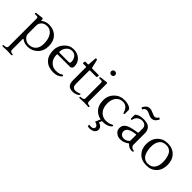

<svg xmlns="http://www.w3.org/2000/svg" viewBox="108 -1837 3238 3238"><g transform="rotate(45 1727.0 -218.5)"><path d="M484 -218Q484 -338 436 -404Q388 -470 316.5 -470Q245 -470 209.5 -431.5Q174 -393 174 -350V-149Q174 -101 216.5 -64.5Q259 -28 310 -28Q390 -28 437 -78Q484 -128 484 -218ZM158 -511Q174 -511 174 -488V-469Q174 -457 182.5 -464Q191 -471 206 -480.5Q221 -490 252 -500.5Q283 -511 315 -511Q432 -511 501.5 -440.5Q571 -370 571 -252Q571 -134 498 -61.5Q425 11 320 11Q243 11 186 -31Q181 -35 177.5 -32Q174 -29 174 -22V234Q174 270 214 275L231 277Q243 278 243 291Q243 304 228 304L133 300L25 304Q10 304 10 291Q10 278 22 277L50 275Q70 273 83 262.5Q96 252 96 234V-432Q96 -452 87.5 -459.5Q79 -467 60 -467H26Q13 -467 13 -480Q13 -493 26 -495L156 -511Q157 -511 158 -511Z M1118 -316Q1118 -256 1064 -256H776Q764 -256 764 -239Q766 -147 817.5 -93.5Q869 -40 948.5 -40Q1028 -40 1066 -71Q1079 -81 1090 -70Q1101 -59 1087 -45Q1031 11 933 11Q810 11 740.5 -59.5Q671 -130 671 -256Q671 -358 740 -434.5Q809 -511 904.5 -511Q1000 -511 1059 -455.5Q1118 -400 1118 -316ZM1028 -329Q1028 -389 995.5 -430.5Q963 -472 904.5 -472Q846 -472 805 -424Q764 -376 764 -314Q764 -298 777 -298H997Q1028 -298 1028 -329Z M1523 -48Q1523 -29 1482.5 -9Q1442 11 1401 11Q1328 11 1296.5 -23.5Q1265 -58 1265 -139V-439Q1265 -450 1252 -450H1191Q1186 -450 1182 -453.5Q1178 -457 1179 -462L1182 -488Q1184 -500 1194 -500H1254Q1263 -500 1263 -511L1272 -650Q1273 -669 1291 -669Q1305 -669 1310 -654L1343 -513Q1346 -500 1358 -500H1507Q1521 -500 1518 -488L1515 -462Q1513 -450 1503 -450H1351Q1343 -450 1343 -439V-129Q1343 -35 1416 -35Q1449 -35 1481 -47L1513 -59Q1523 -59 1523 -48Z M1765 -23Q1777 -22 1777 -9Q1777 4 1762 4L1667 0L1559 4Q1544 4 1544 -9Q1544 -22 1556 -23L1584 -25Q1604 -27 1617 -37.5Q1630 -48 1630 -66V-432Q1630 -452 1621.5 -459.5Q1613 -467 1594 -467H1560Q1547 -467 1547 -480Q1547 -493 1560 -495L1690 -511Q1708 -513 1708 -488V-66Q1708 -30 1748 -25ZM1626.5 -662Q1613 -675 1613 -695Q1613 -715 1626.5 -728Q1640 -741 1660 -741Q1680 -741 1694 -728Q1708 -715 1708 -695Q1708 -675 1694 -662Q1680 -649 1660 -649Q1640 -649 1626.5 -662Z M1862 0ZM2284 -353Q2284 -336 2270 -336Q2258 -336 2254 -353Q2239 -408 2205 -440Q2171 -472 2119 -472Q2044 -472 1997 -416.5Q1950 -361 1950 -269Q1950 -154 2006.5 -97Q2063 -40 2137.5 -40Q2212 -40 2259 -70Q2266 -75 2272 -75Q2278 -75 2282.5 -71Q2287 -67 2287 -59.5Q2287 -52 2279 -44Q2224 11 2115.5 11Q2007 11 1934.5 -58.5Q1862 -128 1862 -259Q1862 -362 1934.5 -436.5Q2007 -511 2113 -511Q2186 -511 2235 -488.5Q2284 -466 2284 -440ZM2039 247Q2014 247 1988 239V203Q2007 209 2033 209Q2059 209 2078 196.5Q2097 184 2097 161Q2097 138 2078 123Q2059 108 2041 104L2022 100L2064 0L2099 5L2078 62Q2081 63 2087 64.5Q2093 66 2107 72.5Q2121 79 2132 88Q2161 112 2161 154Q2161 196 2125 221.5Q2089 247 2039 247Z M2838 -5Q2838 11 2802 11Q2740 11 2697 -38Q2690 -45 2686.5 -45Q2683 -45 2676 -39Q2611 11 2530 11Q2473 11 2430 -24.5Q2387 -60 2387 -116Q2387 -187 2449 -224Q2504 -256 2621 -274Q2649 -279 2659 -281Q2672 -282 2672 -295V-387Q2672 -428 2644.5 -452Q2617 -476 2571.5 -476Q2526 -476 2489.5 -448Q2453 -420 2443 -370Q2440 -355 2426.5 -355Q2413 -355 2413 -370V-445Q2413 -462 2424 -470Q2477 -511 2576 -511Q2675 -511 2715 -468Q2755 -425 2755 -357V-90Q2755 -58 2775.5 -38Q2796 -18 2824 -18Q2838 -18 2838 -5ZM2670 -98V-223Q2670 -240 2654 -238Q2475 -216 2475 -128Q2475 -87 2502 -63.5Q2529 -40 2562.5 -40Q2596 -40 2621.5 -53Q2647 -66 2658.5 -79Q2670 -92 2670 -98ZM2650 -610Q2623 -610 2578 -633Q2533 -656 2507.5 -656Q2482 -656 2466 -644Q2450 -632 2445 -620L2440 -608L2408 -623Q2413 -649 2443 -682Q2473 -715 2524 -715Q2553 -715 2602 -692Q2651 -669 2671.5 -669Q2692 -669 2708 -681Q2724 -693 2729 -705L2734 -717L2766 -702Q2761 -676 2731 -643Q2701 -610 2650 -610Z M3152.5 -511Q3267 -511 3335.5 -439Q3404 -367 3404 -249.5Q3404 -132 3336 -60.5Q3268 11 3151.5 11Q3035 11 2966.5 -61Q2898 -133 2898 -249Q2898 -365 2968 -438Q3038 -511 3152.5 -511ZM3284 -389Q3267 -427 3233.5 -449.5Q3200 -472 3152 -472Q3069 -472 3028 -417Q2987 -362 2987 -273Q2987 -181 3019 -110Q3036 -73 3069.5 -50.5Q3103 -28 3149 -28Q3234 -28 3274.5 -83Q3315 -138 3315 -229Q3315 -320 3284 -389Z"/></g></svg>

Font: Lustria
Style: Regular
Weight: 400
Designer: Matthew Desmond
Foundry: Matthew Desmond
Version: Version 001.001; ttfautohint (v1.6)